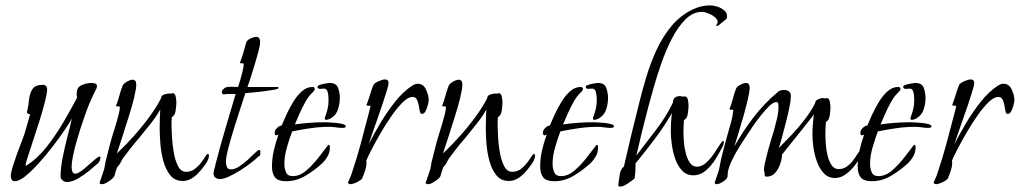

<svg xmlns="http://www.w3.org/2000/svg" viewBox="-20 -666 3787 713"><path d="M228 10Q220 10 212.5 4Q205 -2 205 -11Q205 -42 212.5 -80Q220 -118 230 -156.5Q240 -195 247 -226Q239 -211 220 -183Q201 -155 176 -122.5Q151 -90 124.5 -60.5Q98 -31 74.5 -12Q51 7 35 7Q27 7 23.5 1Q20 -5 20 -12Q20 -24 27 -46.5Q34 -69 43.5 -95.5Q53 -122 62.5 -146Q72 -170 76 -186L92 -242H90Q87 -242 83.5 -244Q80 -246 80 -250Q80 -251 80.5 -252Q81 -253 81 -254Q86 -274 88 -296.5Q90 -319 100.5 -335Q111 -351 138 -351Q155 -351 155 -334Q155 -320 147 -288.5Q139 -257 127.5 -220Q116 -183 105 -150.5Q94 -118 89 -101Q87 -94 81 -76.5Q75 -59 75 -52L76 -50Q77 -50 79 -52Q119 -77 153.5 -121Q188 -165 216.5 -214Q245 -263 266 -303Q265 -308 265 -312Q265 -316 265 -320Q265 -342 283.5 -350Q302 -358 320 -358Q326 -358 333 -356Q340 -354 340 -346Q340 -342 338.5 -338.5Q337 -335 335 -331Q317 -296 303.5 -260Q290 -224 278 -186Q273 -169 265 -142.5Q257 -116 251.5 -89.5Q246 -63 246 -45Q246 -38 248.5 -29.5Q251 -21 260 -21Q268 -21 281 -30.5Q294 -40 308.5 -53Q323 -66 334.5 -75.5Q346 -85 350 -85Q353 -85 353 -80Q353 -77 351 -70.5Q349 -64 343 -59Q332 -49 312 -32.5Q292 -16 269.5 -3Q247 10 228 10Z M358 18Q350 18 350 12L363 -26Q368 -39 369.5 -51.5Q371 -64 375 -77Q381 -103 388 -129Q395 -155 403 -180Q406 -189 411 -206Q416 -223 420.5 -240.5Q425 -258 425 -267Q425 -272 418.5 -271Q412 -270 411 -273Q418 -291 423 -310Q428 -329 435 -347Q438 -355 451 -362.5Q464 -370 472 -370Q486 -370 486 -352Q486 -336 478 -303Q470 -270 457.5 -231Q445 -192 433.5 -155.5Q422 -119 414 -96Q446 -126 478 -162Q510 -198 536.5 -234.5Q563 -271 578 -301Q578 -312 592.5 -316Q607 -320 615 -318Q619 -320 621 -320Q630 -320 632.5 -306.5Q635 -293 635 -287Q635 -276 632.5 -256.5Q630 -237 618 -231Q617 -223 617 -214.5Q617 -206 617 -198Q617 -186 618.5 -158.5Q620 -131 625 -101Q630 -71 641 -49.5Q652 -28 671 -28Q689 -28 702.5 -38Q716 -48 726 -61Q736 -74 742 -84Q748 -94 751 -94Q756 -94 756 -88Q756 -74 741.5 -54Q727 -34 717 -24Q706 -12 691 -3Q676 6 659 6Q629 6 612 -15.5Q595 -37 586.5 -68.5Q578 -100 575.5 -132.5Q573 -165 573 -186Q573 -205 573.5 -223Q574 -241 575 -259Q559 -231 538 -205Q517 -179 497 -154Q467 -120 438 -80Q433 -73 428.5 -63.5Q424 -54 417 -47L415 -45Q408 -26 406 -16Q404 -6 386 6Q380 10 373 14Q366 18 358 18Z M796 -1Q788 -1 780.5 -6Q773 -11 773 -21Q773 -29 776 -38.5Q779 -48 780 -55Q797 -121 816.5 -186.5Q836 -252 855 -317H827Q824 -317 821 -316.5Q818 -316 815 -316H811Q810 -316 810 -315.5Q810 -315 810 -315Q804 -318 804 -324Q804 -329 806.5 -332Q809 -335 812 -337Q817 -342 824.5 -343Q832 -344 839 -344Q845 -344 851.5 -343.5Q858 -343 864 -343Q867 -352 872 -368.5Q877 -385 881 -402Q885 -419 885 -427Q885 -432 878.5 -431Q872 -430 871 -433Q878 -451 883.5 -469.5Q889 -488 894 -507Q896 -516 909 -522.5Q922 -529 931 -529Q940 -529 943 -523.5Q946 -518 946 -510Q946 -499 940 -476Q934 -453 926 -426.5Q918 -400 910.5 -377Q903 -354 899 -343H1011Q1012 -343 1015 -340Q1015 -336 1001.5 -333.5Q988 -331 986 -331Q963 -327 939 -324.5Q915 -322 891 -320Q885 -301 873.5 -266Q862 -231 849.5 -191Q837 -151 828 -116.5Q819 -82 819 -65Q819 -56 822.5 -46.5Q826 -37 837 -37Q852 -37 868.5 -48Q885 -59 900.5 -73Q916 -87 927 -98Q938 -109 942 -109Q947 -109 947 -102Q947 -100 946.5 -93Q946 -86 941 -86Q931 -76 912.5 -61.5Q894 -47 872.5 -33.5Q851 -20 830.5 -10.5Q810 -1 796 -1Z M1191 -221Q1186 -221 1186 -226Q1186 -229 1187 -231Q1193 -247 1196.5 -261.5Q1200 -276 1200 -292Q1200 -298 1199.5 -308.5Q1199 -319 1195.5 -328Q1192 -337 1183 -337Q1179 -337 1176 -336.5Q1173 -336 1169 -336Q1159 -336 1159 -344Q1159 -348 1168.5 -351Q1178 -354 1189 -356Q1200 -358 1204 -358Q1229 -358 1235.5 -339.5Q1242 -321 1242 -301Q1242 -282 1235.5 -261Q1229 -240 1212 -229Q1208 -226 1202 -223.5Q1196 -221 1191 -221ZM1042 7Q1013 7 1001.5 -7Q990 -21 990 -48Q990 -78 997 -108Q1004 -138 1014 -166L1005 -163Q1000 -166 1000 -173Q1000 -182 1008.5 -190.5Q1017 -199 1026 -200Q1032 -215 1043 -239Q1054 -263 1068.5 -287Q1083 -311 1101 -327Q1119 -343 1140 -343Q1149 -343 1149 -335Q1149 -332 1145 -327.5Q1141 -323 1139 -321Q1126 -309 1114 -287.5Q1102 -266 1092 -243.5Q1082 -221 1075 -204Q1103 -208 1130.5 -210Q1158 -212 1186 -212Q1189 -212 1201 -211.5Q1213 -211 1228 -209.5Q1243 -208 1253.5 -205Q1264 -202 1264 -197Q1264 -193 1259.5 -192Q1255 -191 1253 -191Q1240 -191 1228 -193Q1216 -195 1203 -195Q1169 -195 1134 -190Q1099 -185 1065 -178Q1055 -152 1045.5 -119Q1036 -86 1036 -57Q1036 -41 1042 -26.5Q1048 -12 1067 -12Q1094 -12 1118.5 -33.5Q1143 -55 1164 -82.5Q1185 -110 1199 -128H1200Q1204 -128 1204.5 -124Q1205 -120 1205 -118Q1205 -101 1197 -86.5Q1189 -72 1177 -60Q1150 -35 1115.5 -14Q1081 7 1042 7Z M1282 18Q1274 18 1272 12Q1276 3 1280 -6Q1284 -15 1287 -25Q1305 -78 1319.5 -132Q1334 -186 1348 -240L1356 -271Q1356 -274 1349 -273.5Q1342 -273 1341 -276Q1348 -294 1353.5 -312.5Q1359 -331 1366 -349Q1369 -357 1385 -364Q1401 -371 1409 -371Q1423 -371 1423 -358Q1423 -351 1416.5 -329.5Q1410 -308 1400.5 -279.5Q1391 -251 1380.5 -221.5Q1370 -192 1361.5 -167.5Q1353 -143 1349 -130Q1367 -166 1392 -208Q1417 -250 1447 -288Q1477 -326 1511 -348Q1522 -355 1531 -355Q1552 -355 1562 -333.5Q1572 -312 1572 -295Q1572 -289 1569 -276.5Q1566 -264 1560.5 -253.5Q1555 -243 1547 -243Q1541 -243 1539 -252.5Q1537 -262 1535 -274.5Q1533 -287 1528 -296.5Q1523 -306 1512 -306Q1496 -306 1476 -286.5Q1456 -267 1435 -237Q1414 -207 1394.5 -173.5Q1375 -140 1360.5 -112Q1346 -84 1340 -69Q1341 -66 1341 -60Q1341 -49 1336.5 -34.5Q1332 -20 1327 -9Q1327 -3 1318.5 3Q1310 9 1299 13.5Q1288 18 1282 18Z M1569 18Q1561 18 1561 12L1574 -26Q1579 -39 1580.5 -51.5Q1582 -64 1586 -77Q1592 -103 1599 -129Q1606 -155 1614 -180Q1617 -189 1622 -206Q1627 -223 1631.5 -240.5Q1636 -258 1636 -267Q1636 -272 1629.5 -271Q1623 -270 1622 -273Q1629 -291 1634 -310Q1639 -329 1646 -347Q1649 -355 1662 -362.5Q1675 -370 1683 -370Q1697 -370 1697 -352Q1697 -336 1689 -303Q1681 -270 1668.5 -231Q1656 -192 1644.5 -155.5Q1633 -119 1625 -96Q1657 -126 1689 -162Q1721 -198 1747.5 -234.5Q1774 -271 1789 -301Q1789 -312 1803.5 -316Q1818 -320 1826 -318Q1830 -320 1832 -320Q1841 -320 1843.5 -306.5Q1846 -293 1846 -287Q1846 -276 1843.5 -256.5Q1841 -237 1829 -231Q1828 -223 1828 -214.5Q1828 -206 1828 -198Q1828 -186 1829.5 -158.5Q1831 -131 1836 -101Q1841 -71 1852 -49.5Q1863 -28 1882 -28Q1900 -28 1913.5 -38Q1927 -48 1937 -61Q1947 -74 1953 -84Q1959 -94 1962 -94Q1967 -94 1967 -88Q1967 -74 1952.5 -54Q1938 -34 1928 -24Q1917 -12 1902 -3Q1887 6 1870 6Q1840 6 1823 -15.5Q1806 -37 1797.5 -68.5Q1789 -100 1786.5 -132.5Q1784 -165 1784 -186Q1784 -205 1784.5 -223Q1785 -241 1786 -259Q1770 -231 1749 -205Q1728 -179 1708 -154Q1678 -120 1649 -80Q1644 -73 1639.5 -63.5Q1635 -54 1628 -47L1626 -45Q1619 -26 1617 -16Q1615 -6 1597 6Q1591 10 1584 14Q1577 18 1569 18Z M2187 -221Q2182 -221 2182 -226Q2182 -229 2183 -231Q2189 -247 2192.5 -261.5Q2196 -276 2196 -292Q2196 -298 2195.5 -308.5Q2195 -319 2191.5 -328Q2188 -337 2179 -337Q2175 -337 2172 -336.5Q2169 -336 2165 -336Q2155 -336 2155 -344Q2155 -348 2164.5 -351Q2174 -354 2185 -356Q2196 -358 2200 -358Q2225 -358 2231.5 -339.5Q2238 -321 2238 -301Q2238 -282 2231.5 -261Q2225 -240 2208 -229Q2204 -226 2198 -223.5Q2192 -221 2187 -221ZM2038 7Q2009 7 1997.5 -7Q1986 -21 1986 -48Q1986 -78 1993 -108Q2000 -138 2010 -166L2001 -163Q1996 -166 1996 -173Q1996 -182 2004.5 -190.5Q2013 -199 2022 -200Q2028 -215 2039 -239Q2050 -263 2064.5 -287Q2079 -311 2097 -327Q2115 -343 2136 -343Q2145 -343 2145 -335Q2145 -332 2141 -327.5Q2137 -323 2135 -321Q2122 -309 2110 -287.5Q2098 -266 2088 -243.5Q2078 -221 2071 -204Q2099 -208 2126.5 -210Q2154 -212 2182 -212Q2185 -212 2197 -211.5Q2209 -211 2224 -209.5Q2239 -208 2249.5 -205Q2260 -202 2260 -197Q2260 -193 2255.5 -192Q2251 -191 2249 -191Q2236 -191 2224 -193Q2212 -195 2199 -195Q2165 -195 2130 -190Q2095 -185 2061 -178Q2051 -152 2041.5 -119Q2032 -86 2032 -57Q2032 -41 2038 -26.5Q2044 -12 2063 -12Q2090 -12 2114.5 -33.5Q2139 -55 2160 -82.5Q2181 -110 2195 -128H2196Q2200 -128 2200.5 -124Q2201 -120 2201 -118Q2201 -101 2193 -86.5Q2185 -72 2173 -60Q2146 -35 2111.5 -14Q2077 7 2038 7Z M2283 27Q2281 27 2278 25.5Q2275 24 2276 21Q2278 6 2281 -15.5Q2284 -37 2297 -48Q2324 -167 2354 -285Q2365 -330 2380.5 -381.5Q2396 -433 2419 -482.5Q2442 -532 2475.5 -571.5Q2509 -611 2555 -632Q2585 -646 2617 -646Q2629 -646 2643.5 -641.5Q2658 -637 2669 -628Q2680 -619 2680 -605Q2680 -602 2678 -596Q2675 -594 2667 -587Q2659 -580 2651.5 -574.5Q2644 -569 2642 -568Q2640 -570 2640 -571Q2640 -574 2642.5 -577Q2645 -580 2645 -584Q2645 -594 2634.5 -602.5Q2624 -611 2610 -616.5Q2596 -622 2587 -622Q2554 -622 2526 -594.5Q2498 -567 2475.5 -523.5Q2453 -480 2436 -431Q2419 -382 2407 -339.5Q2395 -297 2388 -271Q2364 -180 2343 -88Q2378 -134 2416 -183.5Q2454 -233 2479 -285Q2479 -298 2486.5 -303.5Q2494 -309 2504 -309Q2509 -309 2517 -307Q2519 -308 2522 -308Q2532 -308 2534.5 -295.5Q2537 -283 2537 -276Q2537 -265 2534.5 -245.5Q2532 -226 2520 -220Q2519 -208 2518.5 -196Q2518 -184 2518 -171Q2518 -160 2519.5 -139.5Q2521 -119 2526.5 -97.5Q2532 -76 2542 -61.5Q2552 -47 2568 -47Q2586 -47 2602 -61.5Q2618 -76 2631 -95Q2644 -114 2653 -128.5Q2662 -143 2665 -143Q2668 -143 2668 -137Q2668 -131 2664 -123Q2654 -103 2638.5 -77.5Q2623 -52 2602 -33.5Q2581 -15 2555 -15Q2529 -15 2512.5 -33Q2496 -51 2487 -77.5Q2478 -104 2474.5 -132Q2471 -160 2471 -179Q2471 -196 2472 -213Q2473 -230 2475 -246Q2447 -197 2411.5 -150Q2376 -103 2340 -59V-49Q2340 -27 2337 -4Q2330 3 2312 15Q2294 27 2283 27Z M2642 18Q2634 18 2634 12L2647 -26Q2651 -38 2653 -50.5Q2655 -63 2658 -76Q2664 -101 2670.5 -125Q2677 -149 2684 -174Q2690 -194 2695.5 -214.5Q2701 -235 2703 -256Q2705 -259 2697 -258.5Q2689 -258 2689 -262Q2697 -280 2701.5 -299Q2706 -318 2713 -336Q2716 -344 2729 -351Q2742 -358 2750 -358Q2764 -358 2764 -340Q2764 -327 2757 -297Q2750 -267 2740 -231.5Q2730 -196 2720.5 -166Q2711 -136 2707 -122Q2739 -179 2778.5 -230.5Q2818 -282 2868 -324Q2877 -332 2890 -332Q2917 -332 2917 -309Q2917 -296 2912 -270Q2907 -244 2899 -213.5Q2891 -183 2884 -156.5Q2877 -130 2872 -116Q2895 -139 2921 -166.5Q2947 -194 2970 -224.5Q2993 -255 3007 -283Q3007 -292 3017.5 -297Q3028 -302 3035 -302Q3038 -302 3044 -300Q3048 -302 3050 -302Q3059 -302 3061.5 -288.5Q3064 -275 3064 -269Q3064 -258 3061.5 -238.5Q3059 -219 3047 -213Q3046 -201 3045.5 -188.5Q3045 -176 3045 -164Q3045 -153 3046.5 -132Q3048 -111 3053 -89.5Q3058 -68 3068 -53Q3078 -38 3094 -38Q3112 -38 3125.5 -48Q3139 -58 3148.5 -71Q3158 -84 3164 -94Q3170 -104 3173 -104Q3178 -104 3178 -99Q3178 -96 3176 -90Q3170 -72 3155 -52.5Q3140 -33 3121 -19Q3102 -5 3081 -5Q3056 -5 3039.5 -22.5Q3023 -40 3013.5 -66.5Q3004 -93 3000.5 -120Q2997 -147 2997 -166Q2997 -185 2998.5 -203.5Q3000 -222 3002 -241Q2993 -228 2983 -216Q2973 -204 2964 -192L2884 -92Q2884 -77 2877.5 -57.5Q2871 -38 2858.5 -24Q2846 -10 2827 -10Q2820 -10 2819.5 -15.5Q2819 -21 2820 -25Q2818 -27 2817.5 -30.5Q2817 -34 2817 -37Q2817 -45 2821.5 -65Q2826 -85 2832.5 -108.5Q2839 -132 2845 -152Q2851 -172 2854 -181Q2860 -203 2865.5 -226Q2871 -249 2871 -271Q2871 -275 2870 -281Q2869 -287 2863 -287Q2852 -287 2836.5 -272Q2821 -257 2804.5 -236Q2788 -215 2775 -196Q2762 -177 2757 -169Q2746 -153 2728 -124.5Q2710 -96 2696 -66Q2682 -36 2682 -16V-12Q2682 -3 2666.5 7.5Q2651 18 2642 18Z M3366 -221Q3361 -221 3361 -226Q3361 -229 3362 -231Q3368 -247 3371.5 -261.5Q3375 -276 3375 -292Q3375 -298 3374.5 -308.5Q3374 -319 3370.5 -328Q3367 -337 3358 -337Q3354 -337 3351 -336.5Q3348 -336 3344 -336Q3334 -336 3334 -344Q3334 -348 3343.5 -351Q3353 -354 3364 -356Q3375 -358 3379 -358Q3404 -358 3410.5 -339.5Q3417 -321 3417 -301Q3417 -282 3410.5 -261Q3404 -240 3387 -229Q3383 -226 3377 -223.5Q3371 -221 3366 -221ZM3217 7Q3188 7 3176.5 -7Q3165 -21 3165 -48Q3165 -78 3172 -108Q3179 -138 3189 -166L3180 -163Q3175 -166 3175 -173Q3175 -182 3183.5 -190.5Q3192 -199 3201 -200Q3207 -215 3218 -239Q3229 -263 3243.5 -287Q3258 -311 3276 -327Q3294 -343 3315 -343Q3324 -343 3324 -335Q3324 -332 3320 -327.5Q3316 -323 3314 -321Q3301 -309 3289 -287.5Q3277 -266 3267 -243.5Q3257 -221 3250 -204Q3278 -208 3305.5 -210Q3333 -212 3361 -212Q3364 -212 3376 -211.5Q3388 -211 3403 -209.5Q3418 -208 3428.5 -205Q3439 -202 3439 -197Q3439 -193 3434.5 -192Q3430 -191 3428 -191Q3415 -191 3403 -193Q3391 -195 3378 -195Q3344 -195 3309 -190Q3274 -185 3240 -178Q3230 -152 3220.5 -119Q3211 -86 3211 -57Q3211 -41 3217 -26.5Q3223 -12 3242 -12Q3269 -12 3293.5 -33.5Q3318 -55 3339 -82.5Q3360 -110 3374 -128H3375Q3379 -128 3379.5 -124Q3380 -120 3380 -118Q3380 -101 3372 -86.5Q3364 -72 3352 -60Q3325 -35 3290.5 -14Q3256 7 3217 7Z M3457 18Q3449 18 3447 12Q3451 3 3455 -6Q3459 -15 3462 -25Q3480 -78 3494.5 -132Q3509 -186 3523 -240L3531 -271Q3531 -274 3524 -273.5Q3517 -273 3516 -276Q3523 -294 3528.5 -312.5Q3534 -331 3541 -349Q3544 -357 3560 -364Q3576 -371 3584 -371Q3598 -371 3598 -358Q3598 -351 3591.5 -329.5Q3585 -308 3575.5 -279.5Q3566 -251 3555.5 -221.5Q3545 -192 3536.5 -167.5Q3528 -143 3524 -130Q3542 -166 3567 -208Q3592 -250 3622 -288Q3652 -326 3686 -348Q3697 -355 3706 -355Q3727 -355 3737 -333.5Q3747 -312 3747 -295Q3747 -289 3744 -276.5Q3741 -264 3735.5 -253.5Q3730 -243 3722 -243Q3716 -243 3714 -252.5Q3712 -262 3710 -274.5Q3708 -287 3703 -296.5Q3698 -306 3687 -306Q3671 -306 3651 -286.5Q3631 -267 3610 -237Q3589 -207 3569.5 -173.5Q3550 -140 3535.5 -112Q3521 -84 3515 -69Q3516 -66 3516 -60Q3516 -49 3511.5 -34.5Q3507 -20 3502 -9Q3502 -3 3493.5 3Q3485 9 3474 13.5Q3463 18 3457 18Z"/></svg>

Font: Moon Dance
Style: Regular
Weight: 400
Designer: Robert E. Leuschke
Foundry: Robert E. Leuschke
Version: Version 1.010; ttfautohint (v1.8.3)